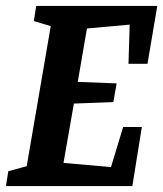

<svg xmlns="http://www.w3.org/2000/svg" viewBox="-27 -627 550 647"><path d="M406 -412 410 -544 266 -531 235 -351 366 -346 355 -283 222 -278 187 -78 347 -64 388 -199H451L419 0H-7L1 -50L63 -67L144 -539L87 -556L95 -607H503L470 -412Z"/></svg>

Font: Grenze SemiBold
Style: Italic
Weight: 600
Italic angle: -10°
Designer: Renata Polastri
Foundry: Omnibus-Type
Version: Version 1.002; ttfautohint (v1.8)